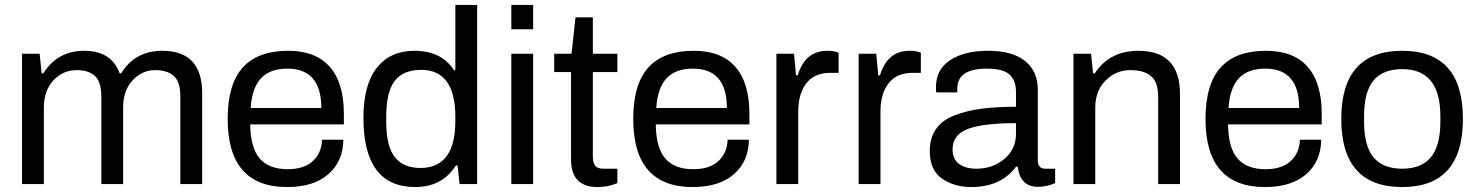

<svg xmlns="http://www.w3.org/2000/svg" viewBox="-20 -743 5965 775"><path d="M69 0V-526H140L148 -447H155Q212 -538 320 -538Q430 -538 463 -447H469Q525 -538 635 -538Q796 -538 796 -367V0H708V-353Q708 -413 681.5 -436.5Q655 -460 607 -460Q553 -460 515 -418.5Q477 -377 477 -309V0H389V-353Q389 -413 363 -436.5Q337 -460 290 -460Q234 -460 195.5 -418.5Q157 -377 157 -309V0Z M1139 12Q899 12 899 -263Q899 -403 960 -470.5Q1021 -538 1143 -538Q1254 -538 1311 -473.5Q1368 -409 1368 -283V-241H990Q991 -146 1028.5 -103Q1066 -60 1141 -60Q1207 -60 1242.5 -92.5Q1278 -125 1280 -179H1366Q1365 -92 1305.5 -40Q1246 12 1139 12ZM992 -307H1277Q1277 -466 1140 -466Q1070 -466 1033.5 -427Q997 -388 992 -307Z M1656 12Q1447 12 1447 -267Q1447 -402 1501.5 -470Q1556 -538 1652 -538Q1762 -538 1812 -460H1818V-723H1906V0H1835L1827 -75H1820Q1765 12 1656 12ZM1677 -65Q1818 -65 1818 -255V-271Q1818 -461 1680 -461Q1607 -461 1573 -416Q1539 -371 1539 -273V-252Q1539 -153 1573.5 -109Q1608 -65 1677 -65Z M2044 -625V-723H2132V-625ZM2044 0V-526H2132V0Z M2392 12Q2285 12 2285 -99V-452H2217V-526H2287L2303 -673H2373V-526H2472V-452H2373V-112Q2373 -86 2382.5 -74Q2392 -62 2416 -62H2472V-4Q2435 12 2392 12Z M2776 12Q2536 12 2536 -263Q2536 -403 2597 -470.5Q2658 -538 2780 -538Q2891 -538 2948 -473.5Q3005 -409 3005 -283V-241H2627Q2628 -146 2665.5 -103Q2703 -60 2778 -60Q2844 -60 2879.5 -92.5Q2915 -125 2917 -179H3003Q3002 -92 2942.5 -40Q2883 12 2776 12ZM2629 -307H2914Q2914 -466 2777 -466Q2707 -466 2670.5 -427Q2634 -388 2629 -307Z M3114 0V-526H3185L3193 -439H3200Q3230 -538 3319 -538Q3349 -538 3365 -530V-449H3332Q3267 -449 3234.5 -406.5Q3202 -364 3202 -293V0Z M3446 0V-526H3517L3525 -439H3532Q3562 -538 3651 -538Q3681 -538 3697 -530V-449H3664Q3599 -449 3566.5 -406.5Q3534 -364 3534 -293V0Z M3900 12Q3832 12 3782.5 -22Q3733 -56 3733 -134Q3733 -186 3758 -222Q3783 -258 3832 -277Q3881 -296 3940.5 -304Q4000 -312 4081 -312V-372Q4081 -418 4055 -442Q4029 -466 3963 -466Q3844 -466 3844 -385V-370H3759Q3758 -376 3758 -392Q3758 -462 3815 -500Q3872 -538 3969 -538Q4066 -538 4117.5 -497Q4169 -456 4169 -381V-96Q4169 -62 4200 -62H4239V-4Q4207 11 4169 11Q4098 11 4088 -70H4081Q4020 12 3900 12ZM3922 -62Q3987 -62 4034 -101.5Q4081 -141 4081 -202V-246Q3951 -246 3888 -223Q3825 -200 3825 -140Q3825 -101 3851 -81.5Q3877 -62 3922 -62Z M4313 0V-526H4384L4392 -447H4399Q4459 -538 4575 -538Q4743 -538 4743 -363V0H4655V-351Q4655 -412 4626 -436Q4597 -460 4543 -460Q4484 -460 4442.5 -418Q4401 -376 4401 -309V0Z M5086 12Q4846 12 4846 -263Q4846 -403 4907 -470.5Q4968 -538 5090 -538Q5201 -538 5258 -473.5Q5315 -409 5315 -283V-241H4937Q4938 -146 4975.5 -103Q5013 -60 5088 -60Q5154 -60 5189.5 -92.5Q5225 -125 5227 -179H5313Q5312 -92 5252.5 -40Q5193 12 5086 12ZM4939 -307H5224Q5224 -466 5087 -466Q5017 -466 4980.5 -427Q4944 -388 4939 -307Z M5640 12Q5394 12 5394 -263Q5394 -538 5640 -538Q5885 -538 5885 -263Q5885 12 5640 12ZM5640 -62Q5717 -62 5755.5 -108Q5794 -154 5794 -252V-274Q5794 -464 5640 -464Q5562 -464 5524 -418Q5486 -372 5486 -274V-252Q5486 -154 5524 -108Q5562 -62 5640 -62Z"/></svg>

Font: Archivo
Style: Regular
Weight: 400
Designer: Hector Gatti
Foundry: Omnibus-Type
Version: Version 2.001